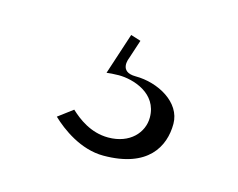

<svg xmlns="http://www.w3.org/2000/svg" viewBox="-52 -67 508 409"><g transform="rotate(15 202.0 137.0)"><path d="M215.3 12.3 193.1 5.3 163.2 96.7C168.1 96 180 95 190 95C221.5 95 277 111.2 277 165C277 198 250.1 229 202 229C163.1 229 134.5 206.6 117.1 190.4L85.1 214.4C108.4 236.7 152.2 269 202 269C300.3 269 329 215.4 329 165C329 117.7 274.7 88 225 88C186.9 88 201.2 55.2 201.2 55.2Z"/></g></svg>

Font: Hussar Ekologiczny
Style: Regular
Weight: 400
Foundry: Cannot Into Space Fonts
Version: Version 0.97